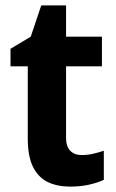

<svg xmlns="http://www.w3.org/2000/svg" viewBox="-20 -682 431 712"><path d="M283 -107Q304 -107 324 -111.5Q344 -116 365 -123V-15Q341 -4 309.5 3Q278 10 240 10Q192 10 157 -7Q122 -24 102.5 -63Q83 -102 83 -168V-436H19V-501L94 -546L133 -662H225V-546H358V-436H225V-170Q225 -139 240.5 -123Q256 -107 283 -107Z"/></svg>

Font: Noto Sans Thai SemiCondensed
Style: Bold
Weight: 700
Width: 4
Designer: Monotype Design Team
Foundry: Monotype Imaging Inc.
Version: Version 2.001